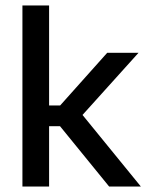

<svg xmlns="http://www.w3.org/2000/svg" viewBox="-20 -682 546 702"><path d="M379 0 199.5 -220.5H151V-296.5H200L372 -489H486.5L272.5 -251.5V-273L495 0ZM62 0V-662H159.5V0Z"/></svg>

Font: Anek Gujarati Medium
Style: Regular
Weight: 500
Designer: Mrunmayee Ghaisas (Gujarati), Yesha Goshar (Latin)
Foundry: Ek Type
Version: Version 1.003